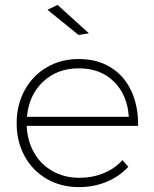

<svg xmlns="http://www.w3.org/2000/svg" viewBox="-20 -763 628 784"><path d="M544 -249H89Q92 -186 120 -138Q148 -90 196 -63.5Q244 -37 304 -37Q357 -37 402.5 -55.5Q448 -74 480 -109L504 -82Q467 -42 415 -20.5Q363 1 302 1Q229 1 171 -32.5Q113 -66 80.5 -125.5Q48 -185 48 -260Q48 -335 81 -395Q114 -455 171.5 -488.5Q229 -522 302 -522Q377 -522 432.5 -487.5Q488 -453 516.5 -391Q545 -329 544 -249ZM506 -286Q500 -376 445 -430Q390 -484 302 -484Q214 -484 156 -429.5Q98 -375 90 -286ZM215 -743 343 -627 301 -620 174 -723Z"/></svg>

Font: Argentum Sans ExtraLight
Style: Regular
Weight: 275
Designer: Julieta Ulanovsky (Modified by Cristiano Sobral)
Foundry: Julieta Ulanovsky
Version: Version 1.000; ttfautohint (v1.5.65-e2d9)